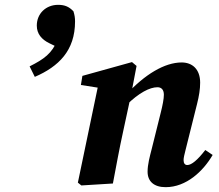

<svg xmlns="http://www.w3.org/2000/svg" viewBox="-20 -756 902 791"><path d="M219.3 -736.1C169.8 -736.1 131.6 -700.5 131.6 -650.6C131.6 -616.6 151.6 -593.3 183.2 -577.9L232.1 -554.3L217.1 -592C194.2 -535.6 161.2 -512.3 102 -482.6L123.4 -439.3C221.9 -481.9 289.2 -547.6 289.2 -667.6C289.2 -682.6 287.4 -693.7 282.6 -709.4C265.4 -727.7 247.6 -736.1 219.3 -736.1ZM315.1 8 445.1 0C458.8 -72.4 471.6 -142.9 487.3 -214.3L516.3 -349L519 -360.9L542.6 -484.4L523.8 -500.2L319.4 -443.4L313.3 -405.9L439.7 -386L386.6 -415L300.8 -3.6L315.1 8ZM662.3 15.1C747.8 15.1 817.1 -50.7 856.1 -117.6L825.7 -138C794 -96.6 768.9 -76.1 751.7 -76.1C741.9 -76.1 736.3 -83.1 736.3 -96.3C736.3 -106.3 739.9 -119.9 744.7 -139.3L791.9 -328.2C799.9 -359.7 804.6 -388.4 804.6 -415.4C804.6 -471.4 771.8 -498.7 728.4 -498.7C658.1 -498.7 576.4 -449.1 500.8 -367.2H494.8L500.8 -323C552.6 -374 597.1 -396.6 628.7 -396.6C644.3 -396.6 655.1 -387.1 655.1 -365.7C655.1 -349.3 650 -322 642 -290.9L604.7 -141.1C596.9 -110.8 588 -78.1 588 -48.6C588 -8.3 614.9 15.1 662.3 15.1Z"/></svg>

Font: Source Serif 4 Variable
Style: Italic
Weight: 400
Italic angle: -12°
Designer: Frank Grießhammer
Foundry: Adobe Systems Incorporated
Version: Version 4.004;hotconv 1.0.116;makeotfexe 2.5.65601